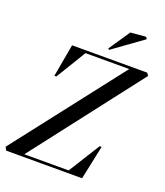

<svg xmlns="http://www.w3.org/2000/svg" viewBox="-169 -999 950 1106"><g transform="rotate(20 306.0 -446.0)"><path d="M1 0H466L510 -208H498L378 -16H106L622 -684L610 -700H150L114 -500H126L238 -684H506L-10 -20ZM359 -748 542 -880 534 -892 440 -884 352 -754Z"/></g></svg>

Font: Mazius Display Extra italic
Style: Regular
Weight: 400
Italic angle: -17°
Designer: Alberto Casagrande & Collletttivo
Foundry: Collletttivo
Version: Version 2.000;Glyphs 3.2 (3217)